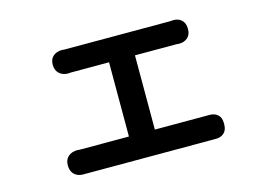

<svg xmlns="http://www.w3.org/2000/svg" viewBox="-78 -676 1157 837"><g transform="rotate(-15 500.0 -257.0)"><path d="M149 -38Q149 -64 165 -78Q181 -92 207 -92Q212 -91 228 -91H439V-426H275Q273 -426 266.5 -426Q260 -426 255 -425Q230 -425 214.5 -439.5Q199 -454 199 -479Q199 -504 214.5 -517.5Q230 -531 255 -531Q260 -530 264.5 -530Q269 -530 275 -530H734Q740 -530 745 -530Q750 -530 754 -531Q779 -532 794 -518Q809 -504 809 -479V-477Q809 -452 794 -438.5Q779 -425 755 -425Q750 -426 734 -426H556V-91H780Q785 -91 790 -91Q795 -91 799 -91Q824 -92 839 -79Q854 -66 854 -42V-34Q854 -9 839 4.5Q824 18 799 17Q795 17 790.5 17Q786 17 780 17H228Q218 17 214.5 17Q211 17 207 17Q181 18 165 3.5Q149 -11 149 -38Z"/></g></svg>

Font: Chiron GoRound TC SB
Style: Regular
Weight: 500
Designer: Ryoko NISHIZUKA 西塚涼子 (kana, bopomofo & ideographs); Paul D. Hunt (Latin, Greek & Cyrillic); Sandoll Communications 산돌커뮤니
Foundry: Adobe
Version: Version 1.000;hotconv 1.1.1;makeotfexe 2.6.0